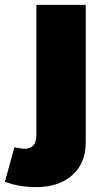

<svg xmlns="http://www.w3.org/2000/svg" viewBox="-84 -564 430 786"><path d="M17 45Q65 45 65 -12V-544H267V19Q267 104 212 153Q157 202 64 202Q-6 202 -64 180L-25 39Q3 45 17 45Z"/></svg>

Font: Gontserrat ExtraBold
Style: Regular
Weight: 800
Designer: Julieta Ulanovsky
Foundry: Julieta Ulanovsky
Version: Version 6.001